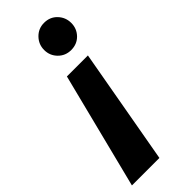

<svg xmlns="http://www.w3.org/2000/svg" viewBox="-284 -562 813 813"><g transform="rotate(-45 123.0 -155.0)"><path d="M127.4 219.6H-37.2L94.4 -301.4H220.2ZM186.6 -530.4Q222 -530.4 244.9 -506.2Q267.8 -482 267.8 -448.6Q267.8 -414.8 244.9 -391.1Q222 -367.4 186.6 -367.4Q152.2 -367.4 128.8 -391.1Q105.4 -414.8 105.4 -448.6Q105.4 -482 128.8 -506.2Q152.2 -530.4 186.6 -530.4Z"/></g></svg>

Font: Be Vietnam Pro Variable Thin
Style: Italic
Weight: 100
Italic angle: -12°
Designer: Lam Bao, Tony Le, Vietanh Nguyen
Foundry: Yellow Type Foundry
Version: Version 1.002